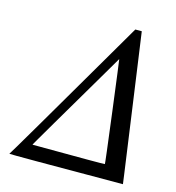

<svg xmlns="http://www.w3.org/2000/svg" viewBox="-105 -792 810 882"><g transform="rotate(15 300.0 -351.0)"><path d="M559.1 -1Q19 1 19 -1Q19.5 0 122.3 -175.3Q225.1 -350.6 327.6 -526.4L430.2 -702.1H460.9Q460.9 -702.6 485.6 -526.9Q510.3 -351.1 534.9 -175.5Q559.6 0 559.1 -1ZM455.1 -68.8Q456.5 -68.8 425.8 -309.3Q395 -549.8 394 -551.8Q394 -551.3 322.3 -429.7Q250.5 -308.1 179.9 -188Q109.4 -67.9 110.8 -68.8H113.3Q455.1 -66.9 455.1 -68.8Z"/></g></svg>

Font: GFS Olga
Style: Regular
Weight: 400
Designer: George Matthiopoulos
Foundry: George Matthiopoulos
Version: Version 1.0